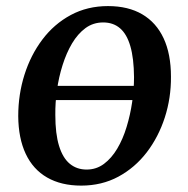

<svg xmlns="http://www.w3.org/2000/svg" viewBox="-20 -584 604 616"><path d="M421.5 -263H140.5L147 -308.5H427ZM326.5 -564.5Q391.5 -564.5 436.5 -538Q481.5 -511.5 505 -461Q528.5 -410.5 528.5 -338Q529 -270 508.8 -207.2Q488.5 -144.5 450.8 -95.2Q413 -46 359.8 -17.2Q306.5 11.5 240.5 11.5Q176.5 11.5 131.2 -14.5Q86 -40.5 62.5 -90.5Q39 -140.5 38.5 -211.5Q38.5 -281 58.5 -344.2Q78.5 -407.5 116 -457.2Q153.5 -507 207 -535.8Q260.5 -564.5 326.5 -564.5ZM311 -512Q279 -512 254.2 -493.8Q229.5 -475.5 211.2 -444.8Q193 -414 180.8 -375.2Q168.5 -336.5 162.8 -295.2Q157 -254 157.5 -215.5Q157.5 -154.5 169.5 -115.8Q181.5 -77 204 -58.5Q226.5 -40 258 -40Q289 -40 313.5 -58.2Q338 -76.5 356.2 -107.2Q374.5 -138 386.2 -176.8Q398 -215.5 404 -256.5Q410 -297.5 410 -336.5Q409.5 -397 398.2 -435.8Q387 -474.5 365.2 -493.2Q343.5 -512 311 -512Z"/></svg>

Font: Merriweather 28pt Medium
Style: Italic
Weight: 500
Italic angle: -7.8°
Version: Version 2.101